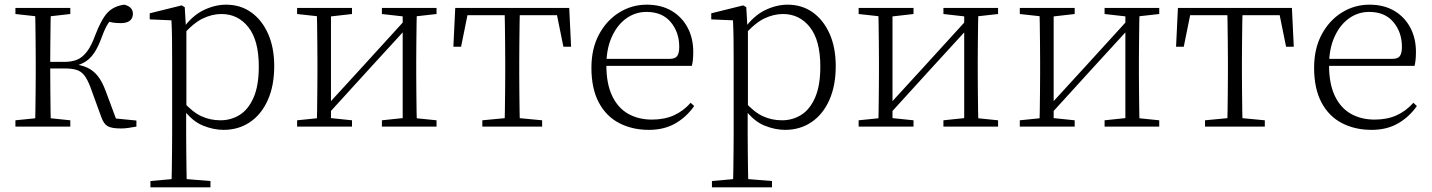

<svg xmlns="http://www.w3.org/2000/svg" viewBox="-20 -542 6130 822"><path d="M46 0V-27L155 -38H175L281 -27V0ZM46 -482V-508H281V-482L175 -470H155ZM130 0Q131 -24 131.5 -64.5Q132 -105 132.5 -148.5Q133 -192 133 -226V-283Q133 -316 132.5 -359.5Q132 -403 131.5 -443.5Q131 -484 130 -508H198Q197 -484 196.5 -443Q196 -402 195.5 -356.5Q195 -311 195 -273V-254Q195 -206 195.5 -156.5Q196 -107 196.5 -65.5Q197 -24 198 0ZM414 -40 367 -169Q354 -203 340.5 -220Q327 -237 307 -243Q287 -249 256 -249H163V-277H255Q286 -277 309 -286Q332 -295 351.5 -320Q371 -345 388 -392Q414 -460 440.5 -488Q467 -516 512 -522Q549 -513 549 -483Q549 -464 536 -453.5Q523 -443 497 -443Q475 -443 459.5 -446Q444 -449 429 -453L474 -479Q455 -460 442 -440Q429 -420 415 -381Q400 -340 382.5 -314.5Q365 -289 342.5 -276Q320 -263 291 -257V-268Q329 -264 354.5 -252Q380 -240 399 -216Q418 -192 433 -151L484 -14L442 -38L564 -26V0Q548 3 530.5 5.5Q513 8 499 8Q457 8 440.5 -2Q424 -12 414 -40Z M624 260V233L736 223H757L881 233V260ZM714 260Q715 229 715.5 189.5Q716 150 716.5 108.5Q717 67 717 32V-278Q717 -330 716.5 -374Q716 -418 714 -455L621 -459V-485L758 -519L771 -511L776 -425L778 -420V-80L777 -71V32Q777 66 777.5 107.5Q778 149 778.5 189Q779 229 780 260ZM937 14Q894 14 848.5 -4.5Q803 -23 764 -75H751L763 -108Q804 -62 842 -44.5Q880 -27 924 -27Q969 -27 1006 -50Q1043 -73 1065.5 -124Q1088 -175 1088 -257Q1088 -369 1043.5 -425.5Q999 -482 928 -482Q888 -482 847.5 -462.5Q807 -443 760 -389L751 -420H763Q803 -475 851.5 -498.5Q900 -522 948 -522Q1009 -522 1055 -489.5Q1101 -457 1127.5 -398Q1154 -339 1154 -259Q1154 -175 1126.5 -113.5Q1099 -52 1050 -19Q1001 14 937 14Z M1252 0V-27L1360 -38H1381L1487 -27V0ZM1615 0V-27L1720 -38H1741L1849 -27V0ZM1336 0Q1337 -24 1337.5 -64.5Q1338 -105 1338.5 -148.5Q1339 -192 1339 -226V-283Q1339 -316 1338.5 -359.5Q1338 -403 1337.5 -443.5Q1337 -484 1336 -508H1397V0ZM1377 -45 1347 -61H1353L1537 -262L1722 -465L1750 -447H1744L1560 -246ZM1704 0V-508H1765Q1764 -484 1763.5 -443.5Q1763 -403 1762.5 -359.5Q1762 -316 1762 -283V-226Q1762 -192 1762.5 -148.5Q1763 -105 1763.5 -64.5Q1764 -24 1765 0ZM1252 -482V-508H1487V-482L1382 -470H1361ZM1615 -482V-508H1849V-482L1742 -470H1721Z M1921 -342 1929 -508H2417L2425 -342H2392L2359 -505L2392 -477H1954L1987 -505L1954 -342ZM2045 0V-27L2161 -38H2185L2301 -27V0ZM2140 0Q2141 -24 2141.5 -64.5Q2142 -105 2142.5 -148.5Q2143 -192 2143 -226V-283Q2143 -316 2142.5 -359.5Q2142 -403 2141.5 -443.5Q2141 -484 2140 -508H2206Q2205 -484 2204.5 -443.5Q2204 -403 2203.5 -359.5Q2203 -316 2203 -283V-226Q2203 -192 2203.5 -148.5Q2204 -105 2204.5 -64.5Q2205 -24 2206 0Z M2758 14Q2687 14 2631 -15Q2575 -44 2543.5 -103.5Q2512 -163 2512 -252Q2512 -334 2544.5 -394.5Q2577 -455 2631 -488.5Q2685 -522 2749 -522Q2811 -522 2855.5 -495.5Q2900 -469 2924 -423.5Q2948 -378 2948 -320Q2948 -283 2942 -260H2542V-290H2847Q2871 -290 2879.5 -302.5Q2888 -315 2888 -341Q2888 -404 2851.5 -447.5Q2815 -491 2748 -491Q2700 -491 2661 -463Q2622 -435 2599 -383.5Q2576 -332 2576 -263Q2576 -183 2601 -131Q2626 -79 2670 -54.5Q2714 -30 2771 -30Q2824 -30 2864.5 -48Q2905 -66 2937 -102L2952 -88Q2919 -41 2871 -13.5Q2823 14 2758 14Z M3028 260V233L3140 223H3161L3285 233V260ZM3118 260Q3119 229 3119.5 189.5Q3120 150 3120.5 108.5Q3121 67 3121 32V-278Q3121 -330 3120.5 -374Q3120 -418 3118 -455L3025 -459V-485L3162 -519L3175 -511L3180 -425L3182 -420V-80L3181 -71V32Q3181 66 3181.5 107.5Q3182 149 3182.5 189Q3183 229 3184 260ZM3341 14Q3298 14 3252.5 -4.5Q3207 -23 3168 -75H3155L3167 -108Q3208 -62 3246 -44.5Q3284 -27 3328 -27Q3373 -27 3410 -50Q3447 -73 3469.5 -124Q3492 -175 3492 -257Q3492 -369 3447.5 -425.5Q3403 -482 3332 -482Q3292 -482 3251.5 -462.5Q3211 -443 3164 -389L3155 -420H3167Q3207 -475 3255.5 -498.5Q3304 -522 3352 -522Q3413 -522 3459 -489.5Q3505 -457 3531.5 -398Q3558 -339 3558 -259Q3558 -175 3530.5 -113.5Q3503 -52 3454 -19Q3405 14 3341 14Z M3656 0V-27L3764 -38H3785L3891 -27V0ZM4019 0V-27L4124 -38H4145L4253 -27V0ZM3740 0Q3741 -24 3741.5 -64.5Q3742 -105 3742.5 -148.5Q3743 -192 3743 -226V-283Q3743 -316 3742.5 -359.5Q3742 -403 3741.5 -443.5Q3741 -484 3740 -508H3801V0ZM3781 -45 3751 -61H3757L3941 -262L4126 -465L4154 -447H4148L3964 -246ZM4108 0V-508H4169Q4168 -484 4167.5 -443.5Q4167 -403 4166.5 -359.5Q4166 -316 4166 -283V-226Q4166 -192 4166.5 -148.5Q4167 -105 4167.5 -64.5Q4168 -24 4169 0ZM3656 -482V-508H3891V-482L3786 -470H3765ZM4019 -482V-508H4253V-482L4146 -470H4125Z M4346 0V-27L4454 -38H4475L4581 -27V0ZM4709 0V-27L4814 -38H4835L4943 -27V0ZM4430 0Q4431 -24 4431.5 -64.5Q4432 -105 4432.5 -148.5Q4433 -192 4433 -226V-283Q4433 -316 4432.5 -359.5Q4432 -403 4431.5 -443.5Q4431 -484 4430 -508H4491V0ZM4471 -45 4441 -61H4447L4631 -262L4816 -465L4844 -447H4838L4654 -246ZM4798 0V-508H4859Q4858 -484 4857.5 -443.5Q4857 -403 4856.5 -359.5Q4856 -316 4856 -283V-226Q4856 -192 4856.5 -148.5Q4857 -105 4857.5 -64.5Q4858 -24 4859 0ZM4346 -482V-508H4581V-482L4476 -470H4455ZM4709 -482V-508H4943V-482L4836 -470H4815Z M5015 -342 5023 -508H5511L5519 -342H5486L5453 -505L5486 -477H5048L5081 -505L5048 -342ZM5139 0V-27L5255 -38H5279L5395 -27V0ZM5234 0Q5235 -24 5235.5 -64.5Q5236 -105 5236.5 -148.5Q5237 -192 5237 -226V-283Q5237 -316 5236.5 -359.5Q5236 -403 5235.5 -443.5Q5235 -484 5234 -508H5300Q5299 -484 5298.5 -443.5Q5298 -403 5297.5 -359.5Q5297 -316 5297 -283V-226Q5297 -192 5297.5 -148.5Q5298 -105 5298.5 -64.5Q5299 -24 5300 0Z M5852 14Q5781 14 5725 -15Q5669 -44 5637.5 -103.5Q5606 -163 5606 -252Q5606 -334 5638.5 -394.5Q5671 -455 5725 -488.5Q5779 -522 5843 -522Q5905 -522 5949.5 -495.5Q5994 -469 6018 -423.5Q6042 -378 6042 -320Q6042 -283 6036 -260H5636V-290H5941Q5965 -290 5973.5 -302.5Q5982 -315 5982 -341Q5982 -404 5945.5 -447.5Q5909 -491 5842 -491Q5794 -491 5755 -463Q5716 -435 5693 -383.5Q5670 -332 5670 -263Q5670 -183 5695 -131Q5720 -79 5764 -54.5Q5808 -30 5865 -30Q5918 -30 5958.5 -48Q5999 -66 6031 -102L6046 -88Q6013 -41 5965 -13.5Q5917 14 5852 14Z"/></svg>

Font: Noto Serif KR
Style: Regular
Weight: 200
Designer: Ryoko NISHIZUKA 西塚涼子 (kana & ideographs); Frank Grießhammer (Latin, Greek & Cyrillic); Wenlong ZHANG 张文龙 (bopomofo); San
Foundry: Adobe
Version: Version 2.001;hotconv 1.1.0;makeotfexe 2.6.0